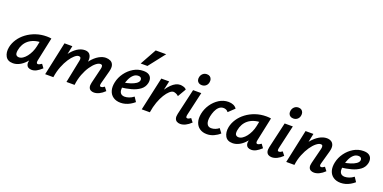

<svg xmlns="http://www.w3.org/2000/svg" viewBox="-14 -1484 4526 2270"><g transform="rotate(20 2249.0 -349.0)"><path d="M132 9Q65 9 38.5 -38.5Q12 -86 25 -154Q36 -208 68.5 -257Q101 -306 151.5 -344Q202 -382 266 -404Q330 -426 404 -426Q424 -426 437 -424.5Q450 -423 461 -421L398 -124Q390 -82 413 -82Q422 -82 434 -87.5Q446 -93 460 -103L493 -58Q456 -24 426.5 -8.5Q397 7 367 7Q343 7 325.5 -3Q308 -13 301.5 -34.5Q295 -56 303 -92L336 -243L390 -277Q375 -211 347.5 -158Q320 -105 285 -67.5Q250 -30 210.5 -10.5Q171 9 132 9ZM175 -81Q199 -81 223.5 -97Q248 -113 269.5 -140.5Q291 -168 307.5 -203.5Q324 -239 332 -278L352 -377L407 -334Q398 -336 389 -336.5Q380 -337 371 -337Q319 -337 278 -323.5Q237 -310 207.5 -286Q178 -262 159.5 -228.5Q141 -195 134 -154Q127 -111 140 -96Q153 -81 175 -81Z M1150 7Q1126 7 1108.5 -3Q1091 -13 1084.5 -35Q1078 -57 1086 -92L1133 -287Q1138 -307 1134 -322Q1130 -337 1108 -337Q1085 -337 1054.5 -312.5Q1024 -288 993.5 -243.5Q963 -199 939 -137Q915 -75 906 0H834Q856 -108 891 -188.5Q926 -269 969 -322Q1012 -375 1058 -401.5Q1104 -428 1146 -428Q1178 -428 1204 -415.5Q1230 -403 1240.5 -372.5Q1251 -342 1237 -289L1193 -124Q1189 -106 1191.5 -95Q1194 -84 1208 -84Q1216 -84 1225.5 -88Q1235 -92 1250 -103L1284 -59Q1250 -26 1216 -9.5Q1182 7 1150 7ZM536 0 626 -421H725L637 0ZM574 0Q594 -97 626 -175.5Q658 -254 699 -310.5Q740 -367 787 -397.5Q834 -428 883 -428Q933 -428 952.5 -390.5Q972 -353 957 -289L889 0H804L862 -287Q867 -307 862.5 -322Q858 -337 835 -337Q815 -337 786.5 -312.5Q758 -288 728.5 -243.5Q699 -199 674.5 -137Q650 -75 639 0Z M1487 13Q1432 13 1394.5 -12.5Q1357 -38 1343 -84Q1329 -130 1342 -191Q1356 -256 1396 -311Q1436 -366 1493 -400Q1550 -434 1616 -434Q1660 -434 1684.5 -418.5Q1709 -403 1717 -376.5Q1725 -350 1718 -318Q1706 -264 1661.5 -231.5Q1617 -199 1555 -182.5Q1493 -166 1428 -159L1433 -223Q1483 -231 1523 -244Q1563 -257 1588.5 -274.5Q1614 -292 1619 -312Q1622 -321 1620 -332Q1618 -343 1608.5 -351Q1599 -359 1579 -359Q1545 -359 1519 -335.5Q1493 -312 1476 -275.5Q1459 -239 1450 -199Q1441 -160 1443.5 -131Q1446 -102 1462.5 -86.5Q1479 -71 1510 -71Q1533 -71 1563 -81Q1593 -91 1621 -113L1658 -57Q1634 -36 1606 -20Q1578 -4 1548 4.5Q1518 13 1487 13ZM1554 -505 1668 -711H1800L1639 -505Z M1801 0Q1828 -130 1873 -226Q1918 -322 1972.5 -375Q2027 -428 2081 -428Q2099 -428 2123.5 -421Q2148 -414 2160 -397L2099 -293Q2086 -307 2066.5 -315Q2047 -323 2034 -323Q2013 -323 1986.5 -299.5Q1960 -276 1933.5 -233.5Q1907 -191 1885.5 -131.5Q1864 -72 1853 0ZM1751 0 1844 -421H1943L1850 0Z M2236 7Q2212 7 2193.5 -3.5Q2175 -14 2168 -36.5Q2161 -59 2169 -95L2244 -421H2347L2279 -124Q2275 -106 2277.5 -95Q2280 -84 2294 -84Q2302 -84 2311.5 -88Q2321 -92 2336 -103L2370 -59Q2336 -26 2302 -9.5Q2268 7 2236 7ZM2319 -511Q2296 -511 2280.5 -521.5Q2265 -532 2259 -550Q2253 -568 2258 -590Q2264 -618 2284.5 -636Q2305 -654 2335 -654Q2358 -654 2373 -643Q2388 -632 2394 -613.5Q2400 -595 2395 -572Q2389 -544 2368.5 -527.5Q2348 -511 2319 -511Z M2573 13Q2519 13 2482 -12.5Q2445 -38 2430.5 -84Q2416 -130 2428 -191Q2441 -256 2478.5 -311Q2516 -366 2570 -400Q2624 -434 2687 -434Q2721 -434 2748 -422.5Q2775 -411 2791 -387L2716 -316Q2703 -333 2687.5 -339.5Q2672 -346 2656 -346Q2623 -346 2599 -324Q2575 -302 2560.5 -268Q2546 -234 2539 -199Q2527 -138 2542.5 -104.5Q2558 -71 2597 -71Q2625 -71 2650.5 -81.5Q2676 -92 2693 -107L2733 -54Q2702 -25 2660 -6Q2618 13 2573 13Z M2895 9Q2828 9 2801.5 -38.5Q2775 -86 2788 -154Q2799 -208 2831.5 -257Q2864 -306 2914.5 -344Q2965 -382 3029 -404Q3093 -426 3167 -426Q3187 -426 3200 -424.5Q3213 -423 3224 -421L3161 -124Q3153 -82 3176 -82Q3185 -82 3197 -87.5Q3209 -93 3223 -103L3256 -58Q3219 -24 3189.5 -8.5Q3160 7 3130 7Q3106 7 3088.5 -3Q3071 -13 3064.5 -34.5Q3058 -56 3066 -92L3099 -243L3153 -277Q3138 -211 3110.5 -158Q3083 -105 3048 -67.5Q3013 -30 2973.5 -10.5Q2934 9 2895 9ZM2938 -81Q2962 -81 2986.5 -97Q3011 -113 3032.5 -140.5Q3054 -168 3070.5 -203.5Q3087 -239 3095 -278L3115 -377L3170 -334Q3161 -336 3152 -336.5Q3143 -337 3134 -337Q3082 -337 3041 -323.5Q3000 -310 2970.5 -286Q2941 -262 2922.5 -228.5Q2904 -195 2897 -154Q2890 -111 2903 -96Q2916 -81 2938 -81Z M3388 7Q3364 7 3345.5 -3.5Q3327 -14 3320 -36.5Q3313 -59 3321 -95L3396 -421H3499L3431 -124Q3427 -106 3429.5 -95Q3432 -84 3446 -84Q3454 -84 3463.5 -88Q3473 -92 3488 -103L3522 -59Q3488 -26 3454 -9.5Q3420 7 3388 7ZM3471 -511Q3448 -511 3432.5 -521.5Q3417 -532 3411 -550Q3405 -568 3410 -590Q3416 -618 3436.5 -636Q3457 -654 3487 -654Q3510 -654 3525 -643Q3540 -632 3546 -613.5Q3552 -595 3547 -572Q3541 -544 3520.5 -527.5Q3500 -511 3471 -511Z M3919 7Q3895 7 3877 -3Q3859 -13 3852.5 -35Q3846 -57 3855 -92L3904 -287Q3909 -307 3905.5 -322Q3902 -337 3882 -337Q3858 -337 3826 -311.5Q3794 -286 3762.5 -240Q3731 -194 3706 -132.5Q3681 -71 3672 0H3598Q3622 -107 3659 -187Q3696 -267 3741 -320.5Q3786 -374 3833.5 -401Q3881 -428 3926 -428Q3958 -428 3981.5 -414Q4005 -400 4013.5 -369.5Q4022 -339 4008 -289L3962 -124Q3957 -106 3960 -95Q3963 -84 3977 -84Q3985 -84 3994.5 -88Q4004 -92 4019 -103L4053 -59Q4019 -26 3985 -9.5Q3951 7 3919 7ZM3569 0 3659 -421H3758L3670 0Z M4256 13Q4201 13 4163.5 -12.5Q4126 -38 4112 -84Q4098 -130 4111 -191Q4125 -256 4165 -311Q4205 -366 4262 -400Q4319 -434 4385 -434Q4429 -434 4453.5 -418.5Q4478 -403 4486 -376.5Q4494 -350 4487 -318Q4475 -264 4430.5 -231.5Q4386 -199 4324 -182.5Q4262 -166 4197 -159L4202 -223Q4252 -231 4292 -244Q4332 -257 4357.5 -274.5Q4383 -292 4388 -312Q4391 -321 4389 -332Q4387 -343 4377.5 -351Q4368 -359 4348 -359Q4314 -359 4288 -335.5Q4262 -312 4245 -275.5Q4228 -239 4219 -199Q4210 -160 4212.5 -131Q4215 -102 4231.5 -86.5Q4248 -71 4279 -71Q4302 -71 4332 -81Q4362 -91 4390 -113L4427 -57Q4403 -36 4375 -20Q4347 -4 4317 4.5Q4287 13 4256 13Z"/></g></svg>

Font: Ysabeau Infant
Style: Bold Italic
Weight: 700
Italic angle: -12°
Designer: Christian Thalmann (Catharsis Fonts)
Version: Version 2.001;gftools[0.9.30]; featfreeze: ss01,ss02,lnum